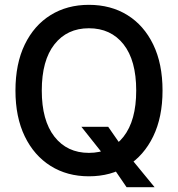

<svg xmlns="http://www.w3.org/2000/svg" viewBox="-20 -720 737 795"><path d="M348 10Q258 10 189.5 -33Q121 -76 82.5 -155.5Q44 -235 44 -345Q44 -456 82.5 -535.5Q121 -615 189.5 -657.5Q258 -700 348 -700Q439 -700 507.5 -657.5Q576 -615 614.5 -535.5Q653 -456 653 -345Q653 -235 614.5 -155.5Q576 -76 507.5 -33Q439 10 348 10ZM504 55 433 -49 317 -195H428L501 -90L620 55ZM348 -87Q439 -87 491.5 -154Q544 -221 544 -345Q544 -470 491.5 -536.5Q439 -603 348 -603Q258 -603 205.5 -536.5Q153 -470 153 -345Q153 -221 205.5 -154Q258 -87 348 -87Z"/></svg>

Font: Radio Canada Big
Style: Regular
Weight: 400
Designer: Étienne Aubert Bonn
Foundry: Coppers and Brasses
Version: Version 1.001